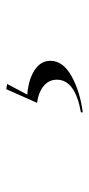

<svg xmlns="http://www.w3.org/2000/svg" viewBox="149 -192 291 630"><g transform="rotate(-90 295.0 122.5)"><path d="M348 163Q348 137 327.5 120Q307 103 272 98L317 -3L334 0L299 66Q349 70 379.5 90Q410 110 410 142Q410 183 360 211Q310 239 241 248V242Q348 223 348 163Z"/></g></svg>

Font: Nyght Serif Light
Style: Regular
Weight: 300
Designer: Maksym Kobuzan
Version: Version 0.410